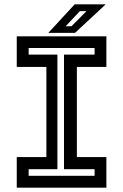

<svg xmlns="http://www.w3.org/2000/svg" viewBox="-20 -868 570 888"><path d="M57.5 0V-141.5H194.5V-558.5H57.5V-700H472V-558.5H335.5V-141.5H472V0ZM112.5 -55H417.5V-85.5H276V-615.5H417.5V-646H112.5V-615.5H245.5V-85.5H112.5ZM203.5 -716 325.5 -848H469L327 -716ZM283.5 -746.5H310.5L380 -816.5H349.5Z"/></svg>

Font: Tourney SemiBold
Style: Regular
Weight: 600
Version: Version 1.015